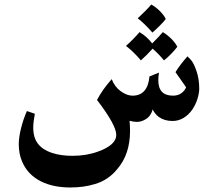

<svg xmlns="http://www.w3.org/2000/svg" viewBox="-20 -545 954 849"><path d="M861 -153Q861 -133 853 -107.5Q845 -82 830 -60Q814 -37 791.5 -23.5Q769 -10 743 -10Q707 -10 682 -28Q665 -41 655 -61Q646 -28 619 -15Q604 -6 584 -6Q571 -6 553 -11Q555 15 555 34Q555 137 499 202Q459 252 399 269Q351 284 291 284Q215 284 161 257Q102 227 78 170Q63 136 63 92Q63 63 73 22.5Q83 -18 99 -54L134 -42Q127 -4 127 19Q127 65 149 92Q170 118 209.5 131Q249 144 300 144Q363 144 414 125Q451 112 472.5 93.5Q494 75 494 51Q494 8 409 -103Q433 -149 474 -195Q487 -161 514 -141.5Q541 -122 566 -122Q633 -122 641 -207L683 -224Q680 -206 680 -190Q680 -122 745 -122Q767 -122 782 -133Q797 -144 803 -159L756 -226Q774 -256 809 -296Q810 -295 823 -281.5Q836 -268 848.5 -232Q861 -196 861 -153ZM589 -464Q604 -478 621 -495Q638 -512 649 -525Q669 -514 687 -496Q705 -478 713 -461Q705 -450 687 -432Q669 -414 654 -401Q618 -442 589 -464ZM764 -338Q755 -326 738 -308Q721 -290 705 -278Q687 -301 655 -330Q632 -304 603 -278Q570 -317 537 -342Q550 -353 569.5 -373Q589 -393 597 -403Q629 -384 653 -353Q686 -386 700 -403Q720 -391 738 -373Q756 -355 764 -338Z"/></svg>

Font: Mirza SemiBold
Style: Regular
Weight: 600
Designer: Arabic design by Kourosh Beigpour, Latin design by Eduardo Tunni, engineering by Lasse Fister
Version: Version 1.0010g